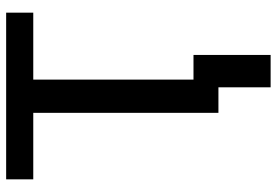

<svg xmlns="http://www.w3.org/2000/svg" viewBox="-162 -590 926 643"><g transform="rotate(-90 301.5 -268.0)"><path d="M581.1 -710.9H22.9V-620.1H245.6V0H331.1V174.8H439.5V-83.5H356.9V-620.1H581.1Z"/></g></svg>

Font: Bert Sans Medium
Style: Regular
Weight: 500
Designer: Christian Robertson (Google), Cristiano Sobral
Foundry: Google, Cristiano Sobral
Version: Version 3.101